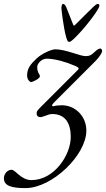

<svg xmlns="http://www.w3.org/2000/svg" viewBox="-99 -677 544 985"><path d="M257 -462C278 -462 411 -622 411 -648C411 -654 407 -657 402 -657C397 -657 386 -648 379 -641C356 -618 316 -580 286 -549C284 -547 283 -546 281 -546C279 -546 278 -547 277 -549L241 -640C236 -651 231 -657 224 -657C219 -657 216 -644 216 -636C216 -626 228 -531 239 -492C245 -470 248 -462 257 -462ZM32 288C168 288 344 119 344 -7C344 -81 287 -137 218 -137C201 -137 185 -135 175 -132C174 -132 173 -132 173 -132C168 -132 164 -137 178 -151L393 -366C411 -385 425 -406 425 -416C425 -422 420 -428 416 -428C406 -428 393 -417 386 -410C371 -396 361 -389 341 -389C310 -389 239 -424 185 -424C163 -424 113 -400 90 -378C58 -348 40 -326 40 -290C40 -268 54 -256 61 -256C67 -256 93 -268 102 -278C107 -284 107 -288 102 -296C94 -308 92 -322 92 -332C91 -352 116 -376 140 -376C182 -376 240 -359 279 -342C298 -335 310 -328 302 -320L112 -130C93 -111 88 -106 89 -92C90 -79 103 -76 107 -76C116 -76 127 -81 139 -85C148 -89 159 -92 169 -92C237 -92 264 -43 264 25C264 119 179 247 62 247C35 247 14 233 -3 219C-18 206 -30 194 -40 194C-60 194 -79 214 -79 238C-79 277 -38 288 32 288Z"/></svg>

Font: EB Garamond
Style: Italic
Weight: 400
Italic angle: -17.2°
Designer: Georg Duffner and Octavio Pardo
Foundry: Georg Duffner
Version: Version 1.000;PS 001.000;hotconv 1.0.88;makeotf.lib2.5.64775